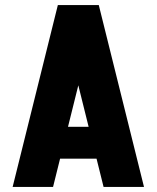

<svg xmlns="http://www.w3.org/2000/svg" viewBox="-20 -740 620 760"><path d="M183 -112V-238H439V-112ZM369 -720 190 0H30L209 -720ZM371 -720 550 0H390L211 -720Z"/></svg>

Font: Akshar Light
Style: Bold
Weight: 700
Version: Version 1.100